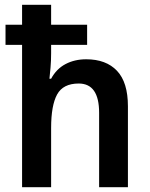

<svg xmlns="http://www.w3.org/2000/svg" viewBox="-20 -831 624 800"><path d="M193 -811V-728H343V-644H193V-609Q193 -578 190.5 -549Q188 -520 186 -503H193Q215 -544 253 -564Q291 -584 339 -584Q422 -584 467.5 -536Q513 -488 513 -388V-51H393V-361Q393 -483 308 -483Q243 -483 218 -437.5Q193 -392 193 -298V-51H72V-644H3V-728H72V-811Z"/></svg>

Font: Noto Sans Tamil UI SemiCondensed SemiBold
Style: Regular
Weight: 600
Width: 4
Designer: Jelle Bosma - Monotype Design Team
Foundry: Monotype Imaging Inc.
Version: Version 2.004; ttfautohint (v1.8.4.7-5d5b)